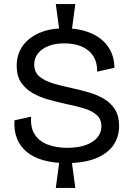

<svg xmlns="http://www.w3.org/2000/svg" viewBox="-20 -800 653 943"><path d="M272 -647 254 -780H350L332 -647ZM254 123 272 -10H332L350 123ZM307 1Q244 1 195 -12.5Q146 -26 113 -52.5Q80 -79 64 -118Q48 -157 51 -209L133 -227Q129 -174 150 -140.5Q171 -107 213 -90.5Q255 -74 310 -74Q364 -74 401 -87.5Q438 -101 458 -124.5Q478 -148 478 -180Q478 -215 454.5 -235.5Q431 -256 393 -267.5Q355 -279 310 -288Q265 -298 221 -310Q177 -322 141 -342.5Q105 -363 83.5 -395Q62 -427 62 -476Q62 -533 91 -574Q120 -615 172.5 -638Q225 -661 297 -661Q367 -661 422 -639Q477 -617 509 -573.5Q541 -530 542 -467L457 -448Q458 -482 446.5 -508.5Q435 -535 413 -552.5Q391 -570 361 -578.5Q331 -587 295 -587Q251 -587 218 -574Q185 -561 166.5 -537.5Q148 -514 148 -483Q148 -445 174.5 -423.5Q201 -402 243.5 -389.5Q286 -377 334 -367Q376 -358 417 -346Q458 -334 491.5 -314Q525 -294 545 -262Q565 -230 565 -181Q565 -126 535.5 -85Q506 -44 448.5 -21.5Q391 1 307 1Z"/></svg>

Font: Bricolage Grotesque 28pt
Style: Regular
Weight: 400
Version: Version 1.001;gftools[0.9.33.dev8+g029e19f]